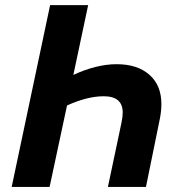

<svg xmlns="http://www.w3.org/2000/svg" viewBox="-20 -734 713 754"><path d="M176.8 -713.9H326.2L268.1 -439.9Q359.4 -481.9 438 -481.9Q519.5 -481.9 566.7 -440.4Q613.8 -398.9 613.8 -325.2Q613.8 -299.3 607.9 -268.1L553.2 0H403.8L457 -252Q461.9 -274.4 461.9 -292Q461.9 -356 387.2 -356Q323.2 -356 243.2 -319.8L174.8 0H25.9Z"/></svg>

Font: Zoram GWebM
Style: Bold Italic
Weight: 700
Italic angle: -12°
Foundry: Ascender Corporation
Version: Version 1.000